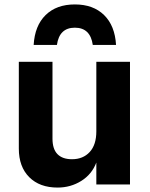

<svg xmlns="http://www.w3.org/2000/svg" viewBox="-20 -833 678 867"><path d="M567 0H415V-99Q395 -46 347 -16Q299 14 240 14Q159 14 112 -33Q65 -80 65 -162V-554H217V-207Q217 -160 239.5 -137Q262 -114 305 -114Q355 -114 385 -146.5Q415 -179 415 -240V-554H567ZM318 -813Q401 -813 450 -765Q499 -717 504 -630H399Q388 -708 318 -708Q248 -708 237 -630H132Q137 -717 186 -765Q235 -813 318 -813Z"/></svg>

Font: Application
Style: Bold
Weight: 700
Designer: Wei Huang
Foundry: Wei Huang
Version: Version 0.012